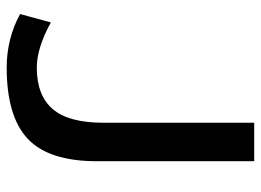

<svg xmlns="http://www.w3.org/2000/svg" viewBox="-123 -647 780 574"><g transform="rotate(90 267.0 -360.0)"><path d="M47 -122Q124 -80 182 -80Q265 -80 306 -127.5Q347 -175 347 -280V-730H462V-260Q462 -116 395 -53Q328 10 182 10Q96 10 22 -30Z"/></g></svg>

Font: Mplus 1p Medium
Style: Regular
Weight: 500
Version: Version 1.061